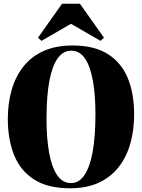

<svg xmlns="http://www.w3.org/2000/svg" viewBox="-20 -999 763 1032"><path d="M356 13Q236.5 13 162.8 -34.5Q89 -82 55.5 -166.2Q22 -250.5 22 -359.5Q22 -442.5 42.2 -514.2Q62.5 -586 104.8 -640Q147 -694 212.8 -724.2Q278.5 -754.5 370 -754.5Q488.5 -754.5 561.5 -707.2Q634.5 -660 667.8 -576.8Q701 -493.5 701 -385Q701 -301.5 681 -229.2Q661 -157 619 -102.5Q577 -48 511.8 -17.5Q446.5 13 356 13ZM362 -15Q404 -15 433.2 -57Q462.5 -99 477.8 -181.5Q493 -264 493 -385Q493 -488.5 479.2 -565.2Q465.5 -642 437 -684.2Q408.5 -726.5 363 -726.5Q319.5 -726.5 290 -685.5Q260.5 -644.5 245.2 -563Q230 -481.5 230 -359.5Q230 -257.5 243.8 -179.8Q257.5 -102 286.5 -58.5Q315.5 -15 362 -15ZM203 -779.5 184 -796 313.5 -979H409.5L539 -796L520 -779.5L361.5 -871Z"/></svg>

Font: Merriweather 144pt Black
Style: Regular
Weight: 900
Version: Version 2.100